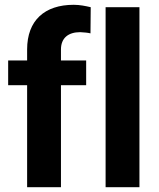

<svg xmlns="http://www.w3.org/2000/svg" viewBox="-20 -780 663 800"><path d="M314 -646C331 -645 345 -644 357 -641L358 -750C336 -755 313 -760 287 -760C166 -760 93 -695 93 -574V-528H14V-425H93V0H234V-425H339V-528H234V-574C234 -622 265 -646 314 -646ZM561 0V-750H420V0Z"/></svg>

Font: Asimov
Style: Regular
Weight: 500
Designer: Google
Version: Version 2.000980; 2014